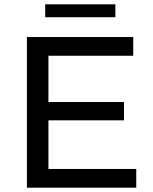

<svg xmlns="http://www.w3.org/2000/svg" viewBox="-20 -872 710 892"><path d="M196 -398H556V-313H196ZM205 -87H613V0H105V-700H599V-613H205ZM190 -792V-852H516V-792Z"/></svg>

Font: MOST Montserrat Medium
Style: Regular
Weight: 500
Designer: Julieta Ulanovsky
Foundry: Julieta Ulanovsky
Version: Version 8.000;March 11, 2024;FontCreator 15.0.0.2926 64-bit